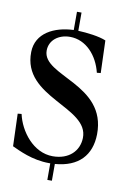

<svg xmlns="http://www.w3.org/2000/svg" viewBox="-100 -873 675 1038"><g transform="rotate(10 238.0 -354.5)"><path d="M230 16H236V107H261V15C390 5 456 -67 458 -182C462 -459 111 -441 111 -581C111 -638 160 -676 223 -676C312 -676 377 -601 399 -510L420 -512L414 -690C377 -706 310 -714 261 -716V-816H236V-716C130 -712 32 -664 30 -559C25 -308 391 -321 386 -149C384 -78 331 -24 242 -24C135 -24 57 -128 37 -220L16 -218L22 -40C60 -23 135 16 230 16Z"/></g></svg>

Font: RL Madena
Style: Regular
Weight: 400
Designer: I Kadek Wantara Putra
Foundry: Roughlines ID
Version: Version 1.000;Glyphs 3.1.2 (3151)